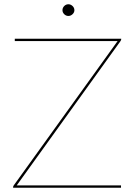

<svg xmlns="http://www.w3.org/2000/svg" viewBox="-20 -882 634 902"><path d="M41.5 0ZM549.5 -700V-698Q549.5 -693.5 545.5 -688L58.5 -11H548.5V0H41.5V-2Q41.5 -5 42.2 -6.8Q43 -8.5 44.5 -11L532.5 -689H49.5V-700ZM329.5 -834Q329.5 -823.5 320.8 -815.2Q312 -807 301.5 -807Q290 -807 281.8 -815.2Q273.5 -823.5 273.5 -834Q273.5 -845.5 281.8 -853.8Q290 -862 301.5 -862Q312 -862 320.8 -853.8Q329.5 -845.5 329.5 -834Z"/></svg>

Font: Lato Hairline
Style: Regular
Weight: 100
Designer: Lukasz Dziedzic
Foundry: tyPoland Lukasz Dziedzic
Version: Version 2.007; 2014-02-27